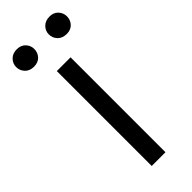

<svg xmlns="http://www.w3.org/2000/svg" viewBox="-243 -685 711 711"><g transform="rotate(-45 112.0 -329.5)"><path d="M147 -497V0H75V-497ZM27 -568Q5 -568 -8 -581.5Q-21 -595 -21 -614Q-21 -632 -8 -645.5Q5 -659 27 -659Q49 -659 61.5 -645.5Q74 -632 74 -614Q74 -595 61.5 -581.5Q49 -568 27 -568ZM199 -568Q176 -568 163 -581.5Q150 -595 150 -614Q150 -632 163 -645.5Q176 -659 199 -659Q220 -659 232.5 -645.5Q245 -632 245 -614Q245 -595 232.5 -581.5Q220 -568 199 -568Z"/></g></svg>

Font: LivvicRegular
Style: Regular
Weight: 400
Designer: Jacques Le Bailly, Baron von Fonthausen
Version: Version 1.001; ttfautohint (v1.8.2)